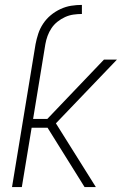

<svg xmlns="http://www.w3.org/2000/svg" viewBox="-20 -763 540 783"><path d="M29 0 125 -583Q129 -604 136 -625.5Q143 -647 156 -666.5Q169 -686 187 -701Q205 -716 226.5 -726Q248 -736 270 -739.5Q292 -743 314 -743V-706Q297 -706 279.5 -703.5Q262 -701 245.5 -693.5Q229 -686 214.5 -674.5Q200 -663 190 -648Q180 -633 174 -616.5Q168 -600 165 -583L115 -278H173L404 -520H457L208 -260L371 0H325L174 -242H109L69 0Z"/></svg>

Font: Iosevka SS18 Extralight
Style: Italic
Weight: 200
Italic angle: -9°
Monospace: yes
Designer: Belleve Invis
Foundry: Belleve Invis
Version: Version 25.1.1; ttfautohint (v1.8.4)